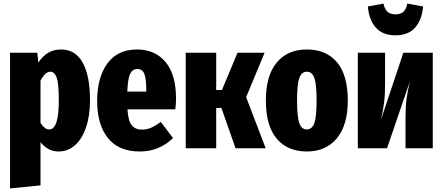

<svg xmlns="http://www.w3.org/2000/svg" viewBox="-20 -827 2470 1071"><path d="M482 -268Q482 -181 460 -116.5Q438 -52 398.5 -17Q359 18 307 18Q247 18 206 -34V207L36 224V-533H188L194 -478Q220 -517 251 -534Q282 -551 321 -551Q400 -551 441 -478Q482 -405 482 -268ZM308 -266Q308 -362 296 -394.5Q284 -427 261 -427Q232 -427 206 -377V-141Q218 -123 229.5 -114Q241 -105 255 -105Q308 -105 308 -266Z M958 -217H691Q695 -152 715 -128Q735 -104 772 -104Q799 -104 823 -114.5Q847 -125 877 -147L945 -57Q910 -22 863.5 -2Q817 18 759 18Q642 18 582 -57Q522 -132 522 -264Q522 -395 579 -473Q636 -551 744 -551Q845 -551 903.5 -481Q962 -411 962 -275Q962 -251 958 -217ZM796 -323Q796 -386 785.5 -414Q775 -442 746 -442Q719 -442 706 -415.5Q693 -389 690 -316H796Z M1353 -285 1462 0H1294L1215 -225H1186V0H1016V-533H1186V-325H1218L1305 -533H1456Z M1920 -266Q1920 -129 1859 -55.5Q1798 18 1691 18Q1584 18 1523.5 -53.5Q1463 -125 1463 -267Q1463 -405 1523.5 -478Q1584 -551 1692 -551Q1799 -551 1859.5 -480Q1920 -409 1920 -266ZM1637 -267Q1637 -175 1649.5 -140Q1662 -105 1691 -105Q1721 -105 1733.5 -140.5Q1746 -176 1746 -266Q1746 -357 1733.5 -392Q1721 -427 1692 -427Q1662 -427 1649.5 -391.5Q1637 -356 1637 -267Z M2394 0H2242V-174Q2242 -233 2248 -277Q2254 -321 2266 -372L2139 0H1976V-533H2128V-356Q2128 -297 2122 -251.5Q2116 -206 2105 -159L2230 -533H2394ZM2032 -791 2119 -807Q2126 -775 2142 -761Q2158 -747 2186 -747Q2214 -747 2230 -761Q2246 -775 2252 -807L2340 -791Q2334 -717 2296 -673.5Q2258 -630 2186 -630Q2114 -630 2076 -673.5Q2038 -717 2032 -791Z"/></svg>

Font: Fira Sans Compressed ExtraBold
Style: Regular
Weight: 800
Width: 1
Designer: bBox Type GmbH & Carrois Corporate GbR & Edenspiekermann AG
Foundry: bBox Type GmbH & Carrois Corporate GbR & Edenspiekermann AG
Version: Version 4.301